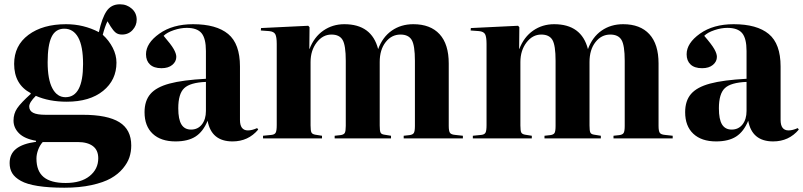

<svg xmlns="http://www.w3.org/2000/svg" viewBox="-20 -645 3744 895"><path d="M279.8 230Q207 230 156.2 221.9Q105.5 213.9 77.4 198.2Q49.3 182.6 37.1 162.6Q24.9 142.6 24.9 115.2Q24.9 72.8 55.4 48.6Q85.9 24.4 147.9 16.1V11.2Q94.2 2 68.6 -23.7Q43 -49.3 43 -83Q43 -115.2 60.1 -140.4Q77.1 -165.5 123 -207V-210.9Q45.9 -251.5 45.9 -347.2Q45.9 -432.6 112.5 -482.4Q179.2 -532.2 288.1 -532.2Q369.6 -532.2 440.9 -495.1Q455.1 -560.5 476.6 -592.8Q498 -625 539.1 -625Q571.3 -625 594.2 -604.7Q617.2 -584.5 617.2 -553.2Q617.2 -525.9 597.9 -504.9Q578.6 -483.9 548.8 -483.9Q530.3 -483.9 519 -493.2Q507.8 -502.4 496.1 -521L481 -545.9Q469.2 -522 459 -482.9Q488.3 -456.1 505.6 -422.1Q522.9 -388.2 522.9 -353Q522.9 -272 460.7 -221.4Q398.4 -170.9 291 -170.9Q209 -170.9 147 -198.2Q116.2 -167.5 116.2 -148.9Q116.2 -128.9 134.3 -119.4Q152.3 -109.9 192.9 -109.9H365.2Q481 -109.9 536.4 -75.4Q591.8 -41 591.8 33.2Q591.8 62 583.3 88.1Q574.7 114.3 552.7 140.6Q530.8 167 496.6 186.3Q462.4 205.6 406.7 217.8Q351.1 230 279.8 230ZM285.2 -191.9Q367.2 -191.9 367.2 -346.2Q367.2 -429.7 344.5 -470.5Q321.8 -511.2 279.8 -511.2Q238.8 -511.2 220.5 -473.1Q202.1 -435.1 202.1 -355Q202.1 -274.9 224.1 -233.4Q246.1 -191.9 285.2 -191.9ZM286.1 208Q357.9 208 397.9 175.5Q438 143.1 438 92.8Q438 54.7 412.8 35.9Q387.7 17.1 341.8 17.1H179.2Q165.5 32.2 157.7 53.5Q149.9 74.7 149.9 94.2Q149.9 152.3 183.3 180.2Q216.8 208 286.1 208Z M797.9 14.2Q730 14.2 691.9 -21.5Q653.8 -57.1 653.8 -122.1Q653.8 -175.3 681.2 -207Q708.5 -238.8 770 -255.4Q831.5 -272 939.9 -277.8V-407.2Q939.9 -465.8 919.4 -490.5Q898.9 -515.1 850.6 -515.1Q821.8 -515.1 790 -504.4Q758.3 -493.7 742.7 -478Q777.3 -438 789.6 -416.5Q801.8 -395 801.8 -379.9Q801.8 -357.9 783.2 -342.5Q764.6 -327.1 732.9 -327.1Q697.3 -327.1 679 -344.5Q660.6 -361.8 660.6 -392.1Q660.6 -443.8 722.7 -488Q784.7 -532.2 879.9 -532.2Q988.3 -532.2 1043.5 -486.6Q1098.6 -440.9 1098.6 -335V-85.9Q1098.6 -37.1 1135.7 -37.1Q1154.8 -37.1 1178.7 -47.9L1183.6 -41Q1137.2 14.2 1064 14.2Q965.3 14.2 947.8 -82Q926.8 -31.2 891.4 -8.5Q856 14.2 797.9 14.2ZM870.6 -41Q902.3 -41 921.1 -64.9Q939.9 -88.9 939.9 -127.9V-263.2Q866.7 -260.3 838.9 -234.1Q811 -208 811 -140.1Q811 -88.9 825.7 -64.9Q840.3 -41 870.6 -41Z M1206.1 0V-12.2L1245.1 -16.1Q1260.3 -17.6 1265.1 -26.6Q1270 -35.6 1270 -62V-439.9Q1270 -473.1 1263.2 -485.6Q1256.3 -498 1234.9 -500L1195.8 -502.9L1196.8 -514.2L1417 -524.9L1422.9 -518.1L1421.9 -417H1422.9Q1444.3 -472.7 1487.3 -502.4Q1530.3 -532.2 1585 -532.2Q1712.9 -532.2 1742.7 -416Q1763.2 -472.2 1806.2 -502.2Q1849.1 -532.2 1906.7 -532.2Q1986.3 -532.2 2029.1 -485.6Q2071.8 -439 2071.8 -349.1V-58.1Q2071.8 -33.7 2077.6 -25.6Q2083.5 -17.6 2102.1 -16.1L2137.7 -12.2V0H1861.8V-12.2L1888.7 -15.1Q1904.3 -17.1 1909.2 -25.4Q1914.1 -33.7 1914.1 -58.1V-361.8Q1914.1 -433.6 1899.2 -458.7Q1884.3 -483.9 1846.7 -483.9Q1805.2 -483.9 1777.6 -448.5Q1750 -413.1 1750 -356V-60.1Q1750 -36.1 1753.7 -27.6Q1757.3 -19 1772 -17.1L1802.7 -12.2V0H1540V-12.2L1566.9 -15.1Q1582.5 -17.1 1587.2 -25.4Q1591.8 -33.7 1591.8 -58.1V-361.8Q1591.8 -433.6 1577.1 -458.7Q1562.5 -483.9 1524.9 -483.9Q1484.4 -483.9 1456.1 -446.8Q1427.7 -409.7 1427.7 -356V-60.1Q1427.7 -35.2 1431.9 -27.3Q1436 -19.5 1449.7 -17.1L1481 -12.2V0Z M2184.1 0V-12.2L2223.1 -16.1Q2238.3 -17.6 2243.2 -26.6Q2248 -35.6 2248 -62V-439.9Q2248 -473.1 2241.2 -485.6Q2234.4 -498 2212.9 -500L2173.8 -502.9L2174.8 -514.2L2395 -524.9L2400.9 -518.1L2399.9 -417H2400.9Q2422.4 -472.7 2465.3 -502.4Q2508.3 -532.2 2563 -532.2Q2690.9 -532.2 2720.7 -416Q2741.2 -472.2 2784.2 -502.2Q2827.1 -532.2 2884.8 -532.2Q2964.4 -532.2 3007.1 -485.6Q3049.8 -439 3049.8 -349.1V-58.1Q3049.8 -33.7 3055.7 -25.6Q3061.5 -17.6 3080.1 -16.1L3115.7 -12.2V0H2839.8V-12.2L2866.7 -15.1Q2882.3 -17.1 2887.2 -25.4Q2892.1 -33.7 2892.1 -58.1V-361.8Q2892.1 -433.6 2877.2 -458.7Q2862.3 -483.9 2824.7 -483.9Q2783.2 -483.9 2755.6 -448.5Q2728 -413.1 2728 -356V-60.1Q2728 -36.1 2731.7 -27.6Q2735.4 -19 2750 -17.1L2780.8 -12.2V0H2518.1V-12.2L2544.9 -15.1Q2560.5 -17.1 2565.2 -25.4Q2569.8 -33.7 2569.8 -58.1V-361.8Q2569.8 -433.6 2555.2 -458.7Q2540.5 -483.9 2502.9 -483.9Q2462.4 -483.9 2434.1 -446.8Q2405.8 -409.7 2405.8 -356V-60.1Q2405.8 -35.2 2409.9 -27.3Q2414.1 -19.5 2427.7 -17.1L2459 -12.2V0Z M3317.9 14.2Q3250 14.2 3211.9 -21.5Q3173.8 -57.1 3173.8 -122.1Q3173.8 -175.3 3201.2 -207Q3228.5 -238.8 3290 -255.4Q3351.6 -272 3460 -277.8V-407.2Q3460 -465.8 3439.5 -490.5Q3418.9 -515.1 3370.6 -515.1Q3341.8 -515.1 3310.1 -504.4Q3278.3 -493.7 3262.7 -478Q3297.4 -438 3309.6 -416.5Q3321.8 -395 3321.8 -379.9Q3321.8 -357.9 3303.2 -342.5Q3284.7 -327.1 3252.9 -327.1Q3217.3 -327.1 3199 -344.5Q3180.7 -361.8 3180.7 -392.1Q3180.7 -443.8 3242.7 -488Q3304.7 -532.2 3399.9 -532.2Q3508.3 -532.2 3563.5 -486.6Q3618.7 -440.9 3618.7 -335V-85.9Q3618.7 -37.1 3655.8 -37.1Q3674.8 -37.1 3698.7 -47.9L3703.6 -41Q3657.2 14.2 3584 14.2Q3485.4 14.2 3467.8 -82Q3446.8 -31.2 3411.4 -8.5Q3376 14.2 3317.9 14.2ZM3390.6 -41Q3422.4 -41 3441.2 -64.9Q3460 -88.9 3460 -127.9V-263.2Q3386.7 -260.3 3358.9 -234.1Q3331.1 -208 3331.1 -140.1Q3331.1 -88.9 3345.7 -64.9Q3360.4 -41 3390.6 -41Z"/></svg>

Font: Display Regular
Style: Bold
Weight: 700
Designer: Latin by Veronika Burian and Jose Scaglione. Greek by Irene Vlachou. Cyrillic by Vera Evstafieva.
Foundry: TypeTogether
Version: Version 3.002